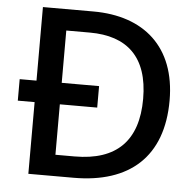

<svg xmlns="http://www.w3.org/2000/svg" viewBox="-51 -766 836 819"><g transform="rotate(5 366.5 -357.0)"><path d="M316 -714H100V-399H28V-307H100V0H294C533 0 673 -123 673 -364C673 -593 533 -714 316 -714ZM309 -623C468 -623 560 -541 560 -361C560 -182 470 -91 290 -91H208V-307H368V-399H208V-623Z"/></g></svg>

Font: Noto Sans Bassa Vah Medium
Style: Regular
Weight: 500
Designer: Monotype Design Team
Foundry: Monotype Imaging Inc.
Version: Version 2.002